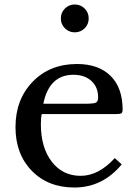

<svg xmlns="http://www.w3.org/2000/svg" viewBox="-20 -825 613 855"><path d="M491 -121 522 -93Q437 10 311 10Q194 10 121.5 -64.5Q49 -139 49 -259Q49 -382 125.5 -461Q202 -540 323 -540Q419 -540 472.5 -487Q526 -434 526 -337Q526 -324 520.5 -320.5Q515 -317 495 -317H166Q162 -302 162 -272Q162 -168 210.5 -105Q259 -42 339 -42Q419 -42 491 -121ZM173 -363H357Q397 -363 407 -368Q417 -373 417 -391Q417 -437 387 -464.5Q357 -492 307 -492Q199 -492 173 -363ZM269 -699Q251 -717 251 -743Q251 -769 269 -787Q287 -805 313 -805Q339 -805 357 -787Q375 -769 375 -743Q375 -717 357 -699Q339 -681 313 -681Q287 -681 269 -699Z"/></svg>

Font: Libre Baskerville
Style: Regular
Weight: 400
Designer: Pablo Impallari, Rodrigo Fuenzalida
Foundry: Pablo Impallari, Rodrigo Fuenzalida
Version: Version 1.000